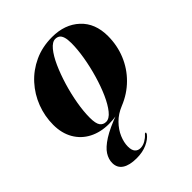

<svg xmlns="http://www.w3.org/2000/svg" viewBox="-192 -563 880 880"><g transform="rotate(-45 248.5 -123.0)"><path d="M297 -457Q379 -457 430.2 -409.5Q481.5 -362 481.5 -279Q481.5 -218.5 459.5 -165Q437.5 -111.5 396.5 -70.8Q355.5 -30 299.5 -7.5Q262.5 7.5 237.5 33Q212.5 58.5 200 88Q187.5 117.5 187.5 144Q187.5 168 197.5 179Q207.5 190 223.5 190Q240 190 255.8 181Q271.5 172 282 160Q284.5 157 286.8 156.2Q289 155.5 291 156.5Q292 157.5 291.5 159.5Q291 161.5 289 165.5Q275 184.5 246 197.5Q217 210.5 178.5 210.5Q132.5 210.5 108 194.2Q83.5 178 83.5 146.5Q83.5 122 98.5 98.2Q113.5 74.5 151.5 50.2Q189.5 26 258 1L258.5 4Q237 7.5 224 8.5Q211 9.5 199.5 9.5Q146 9.5 104.2 -12Q62.5 -33.5 39.2 -73.8Q16 -114 16 -168.5Q16 -224 35.8 -275.8Q55.5 -327.5 92.5 -368.2Q129.5 -409 181.2 -433Q233 -457 297 -457ZM197.5 -6.5Q218 -6.5 238.2 -31.5Q258.5 -56.5 276.8 -97.5Q295 -138.5 309.2 -187.5Q323.5 -236.5 331.8 -285.8Q340 -335 340 -374.5Q340 -399.5 335.2 -414Q330.5 -428.5 321.8 -434.5Q313 -440.5 301 -440.5Q281.5 -440.5 261 -415.8Q240.5 -391 222.2 -350.2Q204 -309.5 189.2 -260.5Q174.5 -211.5 166 -162.5Q157.5 -113.5 157.5 -73Q157.5 -35.5 168 -21Q178.5 -6.5 197.5 -6.5Z"/></g></svg>

Font: Fraunces 120pt
Style: Bold Italic
Weight: 700
Italic angle: -16°
Version: Version 1.000;[b76b70a41]